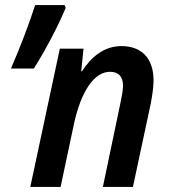

<svg xmlns="http://www.w3.org/2000/svg" viewBox="-20 -734 665 754"><path d="M23 -465H113C159 -538 206 -627 238 -703L234 -714H118C94 -639 58 -545 23 -465ZM99 0H218L271 -250C299 -376 350 -452 412 -452C446 -452 463 -433 463 -397C463 -378 458 -353 452 -325L384 0H502L572 -327C578 -359 583 -392 583 -418C583 -506 535 -553 457 -553C388 -553 338 -510 302 -454H299L308 -543H215Z"/></svg>

Font: Noto Sans SemiCondensed SemiBold
Style: Italic
Weight: 600
Width: 4
Italic angle: -12°
Designer: Monotype Design Team
Foundry: Monotype Imaging Inc.
Version: Version 2.013